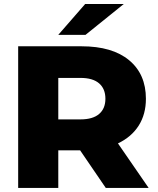

<svg xmlns="http://www.w3.org/2000/svg" viewBox="-20 -929 780 949"><path d="M69.8 0V-700.2H382.8Q535.2 -700.2 618.2 -631.3Q701.2 -562.5 701.2 -440.9Q701.2 -364.3 665.5 -308.1Q629.9 -252 563 -220.2L714.8 0H502.9L376 -186H268.1V0ZM268.1 -338.9H377.9Q438.5 -338.9 469.7 -365.5Q501 -392.1 501 -440.9Q501 -490.2 469.7 -517.1Q438.5 -543.9 377.9 -543.9H268.1ZM268.1 -756.8 400.9 -909.2H591.8L402.8 -756.8Z"/></svg>

Font: Montserrat ExtraBold
Style: Regular
Weight: 800
Designer: Julieta Ulanovsky
Foundry: Julieta Ulanovsky
Version: Version 9.000